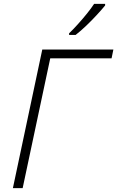

<svg xmlns="http://www.w3.org/2000/svg" viewBox="-20 -969 604 989"><path d="M46.4 0 197.8 -713.9H564L554.7 -668.5H238.8L96.7 0ZM335.9 -789.1V-797.4Q356.9 -817.4 381.3 -844.5Q405.8 -871.6 428.2 -899.4Q450.7 -927.2 464.8 -949.2H521.5V-940.9Q504.9 -920.4 479.2 -892.6Q453.6 -864.7 424.8 -837.2Q396 -809.6 369.6 -789.1Z"/></svg>

Font: Open Sans Light
Style: Italic
Weight: 300
Italic angle: -12°
Designer: Monotype Design Team
Foundry: Monotype Imaging Inc.
Version: Version 3.003; ttfautohint (v1.8.4)